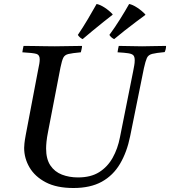

<svg xmlns="http://www.w3.org/2000/svg" viewBox="-20 -931 852 962"><path d="M348 11Q264 11 209.5 -17.5Q155 -46 128 -92Q101 -138 101 -190Q101 -198 102.5 -213Q104 -228 109 -255L171 -581Q175 -599 177 -611.5Q179 -624 179 -634Q179 -656 162.5 -661Q146 -666 92 -669Q94 -685 98 -701Q118 -701 147.5 -700.5Q177 -700 207 -699.5Q237 -699 255 -699Q282 -699 322 -700Q362 -701 391 -701Q391 -694 389 -685.5Q387 -677 385 -669Q342 -665 323 -660.5Q304 -656 297 -641.5Q290 -627 283 -593L221 -272Q215 -242 213 -221.5Q211 -201 211 -187Q211 -134 232.5 -102Q254 -70 290.5 -56Q327 -42 371 -42Q435 -42 477 -68.5Q519 -95 544.5 -140.5Q570 -186 581 -243L647 -573Q650 -589 652.5 -602.5Q655 -616 655 -629Q655 -646 648.5 -653.5Q642 -661 623.5 -664Q605 -667 569 -669Q571 -685 575 -701Q598 -701 634 -700Q670 -699 692 -699Q714 -699 748 -700Q782 -701 812 -701Q812 -684 805 -670Q762 -666 742.5 -661Q723 -656 716 -640.5Q709 -625 701 -589L632 -248Q616 -169 581.5 -110.5Q547 -52 490 -20.5Q433 11 348 11ZM708 -859V-856Q690 -843 661.5 -821.5Q633 -800 603 -776.5Q573 -753 552 -735Q537 -742 528 -756Q554 -791 581 -834Q608 -877 627 -911Q644 -908 667 -893Q690 -878 708 -859ZM544 -860V-857Q527 -844 499.5 -822Q472 -800 443.5 -776.5Q415 -753 394 -735Q379 -742 370 -756Q394 -791 419.5 -834Q445 -877 464 -911Q481 -908 503.5 -893.5Q526 -879 544 -860Z"/></svg>

Font: Castoro
Style: Italic
Weight: 400
Italic angle: -11°
Designer: John Hudson with Paul Hanslow, assisted by Kaja Sojewska.
Foundry: Tiro Typeworks Ltd.
Version: Version 2.04